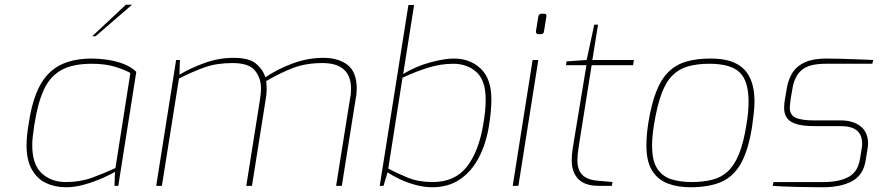

<svg xmlns="http://www.w3.org/2000/svg" viewBox="-20 -784 3715 810"><path d="M259 6Q212 6 174 -12Q136 -30 114 -69.5Q92 -109 92 -171Q92 -194 95 -220Q98 -246 102 -268Q116 -361 147 -420.5Q178 -480 232 -508.5Q286 -537 369 -537Q398 -537 432.5 -532Q467 -527 499.5 -515Q532 -503 555 -481L479 0H463L465 -59Q451 -50 416.5 -34.5Q382 -19 340 -6.5Q298 6 259 6ZM258 -16Q318 -16 367.5 -34Q417 -52 467 -75L530 -476Q510 -488 468 -501.5Q426 -515 367 -515Q287 -515 239 -488.5Q191 -462 165 -405.5Q139 -349 125 -258Q121 -230 118.5 -210Q116 -190 116 -172Q116 -90 156 -53Q196 -16 258 -16ZM369 -631 511 -764H537L383 -631Z M639 0 723 -531H739L737 -469Q786 -498 845 -519Q904 -540 965 -540Q1029 -540 1058 -517Q1087 -494 1100 -458Q1151 -493 1215 -516.5Q1279 -540 1344 -540Q1408 -540 1446.5 -510Q1485 -480 1485 -409Q1485 -402 1484 -390Q1483 -378 1481 -370L1422 0H1398L1457 -370Q1459 -378 1460 -388.5Q1461 -399 1461 -409Q1461 -518 1340 -518Q1270 -518 1215.5 -497Q1161 -476 1103 -442Q1105 -426 1105 -406Q1105 -386 1100 -359L1043 0H1019L1076 -359Q1078 -375 1079.5 -385Q1081 -395 1081 -410Q1081 -456 1055 -487Q1029 -518 961 -518Q895 -518 845 -500.5Q795 -483 735 -453L663 0Z M1804 6Q1770 6 1734.5 -3.5Q1699 -13 1668 -27.5Q1637 -42 1615 -57L1598 0H1582L1703 -763H1727L1681 -472Q1734 -504 1794 -520.5Q1854 -537 1895 -537Q1963 -537 2008 -494.5Q2053 -452 2053 -365Q2053 -341 2050.5 -313Q2048 -285 2043 -254Q2031 -178 2000 -119Q1969 -60 1920 -27Q1871 6 1804 6ZM1805 -16Q1899 -16 1949.5 -80.5Q2000 -145 2019 -261Q2024 -290 2026.5 -315.5Q2029 -341 2029 -363Q2029 -445 1990 -480Q1951 -515 1892 -515Q1840 -515 1786.5 -498.5Q1733 -482 1678 -456L1618 -73Q1655 -53 1700.5 -34.5Q1746 -16 1805 -16Z M2251 -640Q2246 -640 2243 -643.5Q2240 -647 2241 -652L2251 -714Q2253 -726 2265 -726H2276Q2282 -726 2284 -722.5Q2286 -719 2285 -714L2275 -652Q2274 -640 2262 -640ZM2143 0 2227 -531H2251L2167 0Z M2505 0Q2448 0 2420 -28.5Q2392 -57 2392 -107Q2392 -130 2395 -149.5Q2398 -169 2401 -188L2454 -509H2368L2370 -525L2455 -531L2487 -680H2503L2479 -531H2654L2651 -509H2476L2425 -188Q2422 -169 2419 -148Q2416 -127 2416 -107Q2416 -68 2436 -47Q2456 -26 2498 -22L2564 -16L2561 0Z M2892 6Q2839 6 2797 -10Q2755 -26 2731 -64.5Q2707 -103 2707 -170Q2707 -192 2709 -215.5Q2711 -239 2715 -265Q2728 -345 2748.5 -397.5Q2769 -450 2800 -480.5Q2831 -511 2874.5 -524Q2918 -537 2978 -537Q3044 -537 3084.5 -516.5Q3125 -496 3144 -455.5Q3163 -415 3163 -356Q3163 -333 3160 -306.5Q3157 -280 3153 -251Q3138 -154 3107.5 -97.5Q3077 -41 3025 -17.5Q2973 6 2892 6ZM2897 -16Q2946 -16 2984 -25.5Q3022 -35 3050 -60.5Q3078 -86 3097.5 -134Q3117 -182 3129 -258Q3134 -287 3136 -311Q3138 -335 3138 -356Q3138 -442 3100.5 -478.5Q3063 -515 2973 -515Q2921 -515 2882.5 -504Q2844 -493 2816.5 -465.5Q2789 -438 2770.5 -387.5Q2752 -337 2739 -258Q2735 -233 2733 -211Q2731 -189 2731 -170Q2731 -106 2752.5 -73Q2774 -40 2811.5 -28Q2849 -16 2897 -16Z M3451 6Q3435 6 3405 5.5Q3375 5 3341.5 4.5Q3308 4 3280 2.5Q3252 1 3240 0L3243 -16H3455Q3519 -16 3559 -37Q3599 -58 3608 -113L3616 -162Q3617 -167 3617 -171Q3617 -175 3617 -179Q3617 -252 3527 -252H3414Q3370 -252 3342 -260Q3314 -268 3301 -285Q3288 -302 3288 -329Q3288 -338 3289 -348Q3290 -358 3292 -369L3300 -415Q3307 -453 3325 -480Q3343 -507 3377.5 -522Q3412 -537 3467 -537Q3491 -537 3528.5 -536Q3566 -535 3603.5 -533.5Q3641 -532 3664 -531L3660 -515H3463Q3395 -515 3364 -490Q3333 -465 3324 -415L3316 -369Q3314 -354 3313 -345Q3312 -336 3312 -329Q3312 -299 3336.5 -287.5Q3361 -276 3416 -276H3528Q3578 -276 3610 -251.5Q3642 -227 3642 -178Q3642 -173 3641.5 -167.5Q3641 -162 3640 -156L3632 -107Q3622 -45 3574.5 -19.5Q3527 6 3451 6Z"/></svg>

Font: Exo Thin Thin
Style: Italic
Weight: 250
Italic angle: -9°
Version: Version 2.000